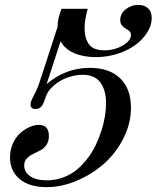

<svg xmlns="http://www.w3.org/2000/svg" viewBox="-20 -748 641 786"><path d="M231.9 -711.9H338.9Q326.2 -663.6 326.2 -634.8Q326.2 -591.3 344.2 -566.7Q362.3 -542 407.2 -542Q449.2 -542 482.7 -561.8Q516.1 -581.5 516.1 -605Q516.1 -614.3 509.3 -620.8Q502.4 -627.4 494.1 -631.3Q485.8 -635.3 479 -644Q472.2 -652.8 472.2 -666Q472.2 -692.4 494.9 -710.2Q517.6 -728 546.9 -728Q569.8 -728 585.4 -714.6Q601.1 -701.2 601.1 -673.8Q601.1 -645 583.5 -616.5Q565.9 -587.9 535.9 -565.2Q505.9 -542.5 462.6 -528.3Q419.4 -514.2 372.1 -514.2Q320.8 -514.2 283 -530.8Q245.1 -547.4 228 -579.1L170.9 -403.8Q249 -470.2 347.2 -470.2Q427.7 -470.2 471.9 -427.5Q516.1 -384.8 516.1 -307.1Q516.1 -242.7 485.4 -181.9Q454.6 -121.1 405.8 -77.9Q356.9 -34.7 294.7 -8.3Q232.4 18.1 170.9 18.1Q100.1 18.1 60.5 -14.9Q21 -47.9 21 -104Q21 -134.3 32.7 -160.4Q44.4 -186.5 62.5 -202.6Q80.6 -218.8 100.8 -227.8Q121.1 -236.8 139.2 -236.8Q180.2 -236.8 180.2 -190.9Q180.2 -168.9 169.7 -154.3Q159.2 -139.6 144.5 -132.1Q129.9 -124.5 115 -117.4Q100.1 -110.4 89.6 -99.1Q79.1 -87.9 79.1 -70.8Q79.1 -43.5 103.5 -26.6Q127.9 -9.8 171.9 -9.8Q207 -9.8 238.5 -21.5Q270 -33.2 293.9 -53Q317.9 -72.8 338.1 -99.1Q358.4 -125.5 372.1 -154.5Q385.7 -183.6 395.5 -214.1Q405.3 -244.6 409.7 -272.7Q414.1 -300.8 414.1 -325.2Q414.1 -378.9 390.9 -410.4Q367.7 -441.9 318.8 -441.9Q289.1 -441.9 257.8 -431.2Q226.6 -420.4 200.7 -398.4Q174.8 -376.5 166 -348.1Q163.1 -338.4 160.6 -332Q158.2 -325.7 153.6 -317.6Q148.9 -309.6 141.6 -305.7Q134.3 -301.8 125 -301.8Q105 -301.8 105 -320.8Q105 -332.5 119.1 -358.4Q133.3 -384.3 142.1 -412.1L215.8 -638.2V-643.1Q215.8 -670.9 231.9 -711.9Z"/></svg>

Font: Flanker Steampunk
Style: Italic
Weight: 400
Italic angle: -12°
Designer: Alexey Kryukov, Leonardo Di Lena
Foundry: Alexey Kryukov, Leonardo Di Lena
Version: 1.210